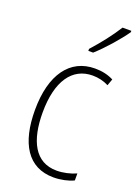

<svg xmlns="http://www.w3.org/2000/svg" viewBox="-147 -895 660 904"><g transform="rotate(20 183.0 -443.0)"><path d="M349 -823V-830H305C275 -782 235 -731 191 -682V-672H215C258 -710 317 -777 349 -823ZM240 -56C276 -56 313 -64 340 -77V-112C310 -99 276 -91 243 -91C134 -91 88 -186 88 -326C88 -484 149 -570 251 -570C278 -570 306 -564 331 -551L343 -584C316 -598 286 -605 250 -605C125 -605 50 -503 50 -325C50 -159 111 -56 240 -56Z"/></g></svg>

Font: Noto Sans Malayalam UI Condensed ExtraLight
Style: Regular
Weight: 200
Width: 3
Designer: Jelle Bosma - Monotype Design Team
Foundry: Monotype Imaging Inc.
Version: Version 2.104